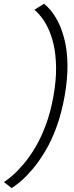

<svg xmlns="http://www.w3.org/2000/svg" viewBox="-66 -778 385 1004"><path d="M-5 205.5Q14 194 42.5 169.8Q71 145.5 103.8 107.2Q136.5 69 169.2 14.8Q202 -39.5 228.8 -111.8Q255.5 -184 272 -275.5Q288 -367.5 286.8 -440Q285.5 -512.5 272.2 -567Q259 -621.5 239.5 -660.2Q220 -699 199.8 -723Q179.5 -747 164.5 -758.5L114 -727Q128.5 -715 147.5 -692Q166.5 -669 184.5 -632.5Q202.5 -596 214.2 -545.2Q226 -494.5 227.2 -427.5Q228.5 -360.5 213.5 -275.5Q198.5 -191.5 173.8 -125Q149 -58.5 119 -8Q89 42.5 58.2 78.8Q27.5 115 0.8 138.5Q-26 162 -45.5 174Z"/></svg>

Font: Anybody SemiExpanded Light
Style: Italic
Weight: 300
Width: 6
Italic angle: -10°
Version: Version 1.113;gftools[0.9.25]